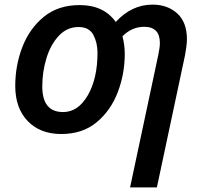

<svg xmlns="http://www.w3.org/2000/svg" viewBox="-20 -571 882 831"><path d="M543 240H659L781 -333Q784 -350 786.5 -368Q789 -386 789 -401Q789 -475 747 -513Q705 -551 640 -551Q550 -551 481 -476Q429 -549 325 -549Q232 -549 170 -498.5Q108 -448 77 -368Q46 -288 46 -199Q46 -103 100 -47Q154 9 245 9Q337 9 398 -41.5Q459 -92 489.5 -171.5Q520 -251 520 -338Q520 -376 510 -414Q551 -455 604 -455Q672 -455 672 -385Q672 -374 670 -361Q668 -348 665 -333ZM253 -86Q163 -86 163 -197Q163 -260 181 -319Q199 -378 234.5 -416Q270 -454 320 -454Q366 -454 384 -420Q402 -386 402 -343Q402 -231 360 -158.5Q318 -86 253 -86Z"/></svg>

Font: Noto Sans UI Medium
Style: Italic
Weight: 500
Italic angle: -12°
Designer: Monotype Design Team
Foundry: Monotype Imaging Inc.
Version: Version 1.901